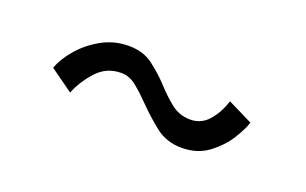

<svg xmlns="http://www.w3.org/2000/svg" viewBox="-36 -567 597 374"><g transform="rotate(20 262.5 -380.0)"><path d="M60.5 -365Q67.5 -385 85.5 -406Q103.5 -427 129 -441.2Q154.5 -455.5 185 -455.5Q215 -455.5 235.5 -440Q256 -424.5 273.5 -405.5Q289 -388.5 306 -375Q323 -361.5 346 -361.5Q368.5 -361.5 383.8 -379.2Q399 -397 406.5 -421.5L458 -396Q454 -382 440.5 -360.2Q427 -338.5 404 -321.2Q381 -304 348.5 -304Q317 -304 294 -322.2Q271 -340.5 251.5 -360.5Q236 -376.5 221 -388.8Q206 -401 189 -401Q158.5 -401 138.2 -378.5Q118 -356 108 -331Z"/></g></svg>

Font: Grandstander Light
Style: Regular
Weight: 300
Designer: Tyler Finck
Foundry: Etcetera Type Co
Version: Version 1.200; ttfautohint (v1.8.3)